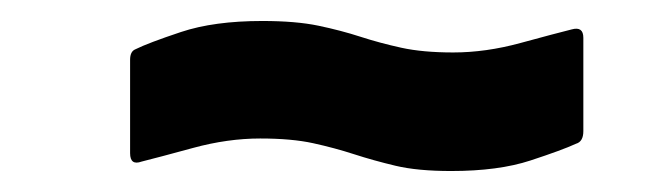

<svg xmlns="http://www.w3.org/2000/svg" viewBox="-20 -391 640 183"><path d="M410 -228Q378 -228 357 -233Q336 -238 317.5 -244Q299 -250 278.5 -254.5Q258 -259 228 -259Q197 -259 164 -250Q131 -241 115 -237Q104 -233 104 -245V-334Q104 -342 109 -344Q121 -350 152.5 -360.5Q184 -371 230 -371Q262 -371 283.5 -366.5Q305 -362 323.5 -356Q342 -350 362.5 -345.5Q383 -341 412 -341Q443 -341 476 -350Q509 -359 525 -363Q536 -366 536 -355V-266Q536 -256 529 -254Q516 -248 485.5 -238Q455 -228 410 -228Z"/></svg>

Font: Sofia Sans ExtraBold
Style: Italic
Weight: 800
Italic angle: -9°
Designer: Botio Nikoltchev, Ani Petrova
Foundry: lettersoup
Version: Version 4.100; ttfautohint (v1.8.4.7-5d5b)